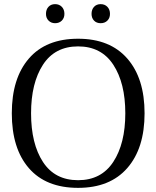

<svg xmlns="http://www.w3.org/2000/svg" viewBox="-20 -897 755 927"><path d="M202 -830Q202 -851 214 -864Q226 -877 246 -877Q266 -877 278.5 -864Q291 -851 291 -830Q291 -810 278.5 -797.5Q266 -785 246 -785Q227 -785 214.5 -797.5Q202 -810 202 -830ZM422 -830Q422 -851 434 -864Q446 -877 466 -877Q486 -877 498.5 -864Q511 -851 511 -830Q511 -810 498.5 -797.5Q486 -785 466 -785Q446 -785 434 -797.5Q422 -810 422 -830ZM37 -350Q37 -519 119.5 -614.5Q202 -710 357 -710Q511 -710 594.5 -614.5Q678 -519 678 -350Q678 -181 594.5 -85.5Q511 10 357 10Q202 10 119.5 -85Q37 -180 37 -350ZM585 -350Q585 -496 527 -584.5Q469 -673 357 -673Q245 -673 187.5 -584.5Q130 -496 130 -350Q130 -203 187.5 -115Q245 -27 357 -27Q469 -27 527 -115.5Q585 -204 585 -350Z"/></svg>

Font: Trirong
Style: Regular
Weight: 400
Designer: Katatrad Team
Foundry: CadsonDemak
Version: Version 1.001